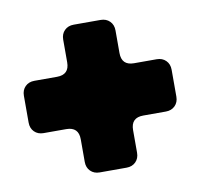

<svg xmlns="http://www.w3.org/2000/svg" viewBox="-56 -618 558 535"><g transform="rotate(-10 223.0 -350.0)"><path d="M396 -424Q412 -424 422 -414Q432 -404 432 -388V-312Q432 -296 422 -286Q412 -276 396 -276H332Q297 -276 297 -241V-177Q297 -161 287 -151Q277 -141 261 -141H185Q169 -141 159 -151Q149 -161 149 -177V-241Q149 -276 114 -276H50Q34 -276 24 -286Q14 -296 14 -312V-388Q14 -404 24 -414Q34 -424 50 -424H114Q149 -424 149 -459V-523Q149 -539 159 -549Q169 -559 185 -559H261Q277 -559 287 -549Q297 -539 297 -523V-459Q297 -424 332 -424Z"/></g></svg>

Font: LT Crewmate
Style: Regular
Weight: 400
Designer: Daniel Lyons
Foundry: LyonsType
Version: Version 1.001;FEAKit 1.0